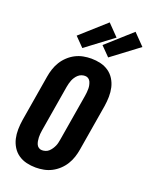

<svg xmlns="http://www.w3.org/2000/svg" viewBox="-179 -1085 932 1187"><g transform="rotate(20 286.5 -492.0)"><path d="M207 8Q176 8 146.5 1Q117 -6 93 -22.5Q69 -39 53.5 -64Q38 -89 31.5 -117.5Q25 -146 25.5 -177Q26 -208 31 -240L82 -545Q86 -570 94.5 -596Q103 -622 117.5 -645.5Q132 -669 153 -688.5Q174 -708 198.5 -720.5Q223 -733 249.5 -738Q276 -743 302 -743Q333 -743 362.5 -736Q392 -729 416 -712.5Q440 -696 455.5 -671Q471 -646 477.5 -617.5Q484 -589 483.5 -558Q483 -527 478 -495L427 -190Q423 -165 414.5 -139Q406 -113 391.5 -89.5Q377 -66 356 -46.5Q335 -27 310.5 -14.5Q286 -2 259.5 3Q233 8 207 8ZM207 -106Q219 -106 231 -110Q243 -114 252 -122.5Q261 -131 268 -141.5Q275 -152 280 -163Q285 -174 287.5 -186Q290 -198 292 -209L343 -514Q345 -526 346 -538Q347 -550 347 -561.5Q347 -573 344.5 -584.5Q342 -596 337.5 -606Q333 -616 323.5 -622.5Q314 -629 302 -629Q290 -629 278.5 -625Q267 -621 257.5 -612.5Q248 -604 241 -593.5Q234 -583 229.5 -572Q225 -561 222 -549Q219 -537 217 -526L166 -221Q164 -209 163 -197Q162 -185 162.5 -173.5Q163 -162 165 -150.5Q167 -139 171.5 -129Q176 -119 185.5 -112.5Q195 -106 207 -106ZM396 -785 337 -845 501 -992 573 -918ZM226 -785 167 -845 331 -992 403 -918Z"/></g></svg>

Font: Iosevka Heavy
Style: Italic
Weight: 900
Italic angle: -9°
Monospace: yes
Designer: Belleve Invis
Foundry: Belleve Invis
Version: Version 32.5.0; ttfautohint (v1.8.4)